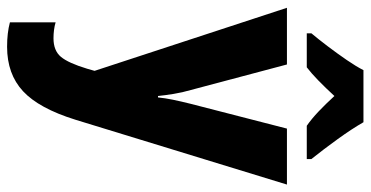

<svg xmlns="http://www.w3.org/2000/svg" viewBox="-272 -534 1046 542"><g transform="rotate(90 251.0 -263.0)"><path d="M2 -550H162L234 -279Q241 -255 245 -230.5Q249 -206 251 -186H255Q257 -206 261.5 -228Q266 -250 273 -278L343 -550H501L318 47Q286 150 237.5 195Q189 240 112 240Q92 240 75 238Q58 236 43 232V103Q53 106 64.5 107.5Q76 109 88 109Q123 109 140.5 88Q158 67 174 14L180 -7ZM325 -766Q344 -733 372.5 -693.5Q401 -654 429 -619V-606H335Q315 -620 294.5 -639.5Q274 -659 251 -684Q228 -659 207.5 -639Q187 -619 170 -606H74V-619Q90 -638 110.5 -665Q131 -692 149.5 -719Q168 -746 178 -766Z"/></g></svg>

Font: Noto Sans Armenian Condensed ExtraBold
Style: Regular
Weight: 800
Width: 3
Designer: Monotype Design Team
Foundry: Monotype Imaging Inc.
Version: Version 2.008; ttfautohint (v1.8.4.7-5d5b)